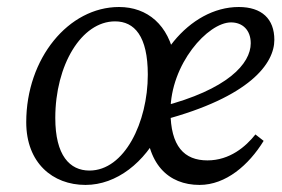

<svg xmlns="http://www.w3.org/2000/svg" viewBox="-20 -507 792 540"><path d="M220.4 13.1C308.4 13.1 387.3 -50.5 432.4 -142.2L471.1 -343.1C454.7 -436.7 394.7 -487.3 314.7 -487.3C173 -487.3 53.8 -343 53.8 -163.3C53.8 -48.9 128.1 13.1 220.4 13.1ZM231.6 -27.3C176.1 -27.3 135.5 -69.8 135.5 -175.3C135.5 -323.9 209 -446.9 303.6 -446.9C358.1 -446.9 395.7 -405.4 395.7 -297.1C395.7 -162.9 330 -27.3 231.6 -27.3ZM541.2 13.1C615.1 13.1 679.6 -42.6 721.5 -110.8L698.4 -128.9C671.3 -94.7 626.3 -55.9 563.4 -55.9C498.5 -55.9 459.5 -94.9 459.5 -194.4C459.5 -327.2 564.9 -444 629.7 -444C662.4 -444 685.2 -422.2 685.2 -385.3C685.2 -328.1 620.5 -254.9 433.6 -206.9L437.5 -169C684.3 -234.5 751.6 -329.2 751.6 -394.9C751.6 -454 716.2 -487.3 651.5 -487.3C511.7 -487.3 390.5 -334.3 390.5 -173C390.5 -45.3 453.8 13.1 541.2 13.1Z"/></svg>

Font: Source Serif Variable
Style: Italic
Weight: 389
Italic angle: -12°
Designer: Frank Grießhammer
Foundry: Adobe Systems Incorporated
Version: Version 3.001;hotconv 1.0.111;makeotfexe 2.5.65597